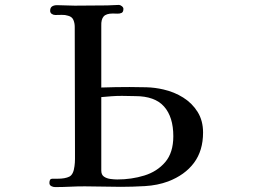

<svg xmlns="http://www.w3.org/2000/svg" viewBox="-20 -759 1040 781"><path d="M685 -205Q685 -283 647.5 -325.5Q610 -368 530 -368Q516 -368 503 -368.5Q490 -369 476 -369Q454 -369 433.5 -367.5Q413 -366 392 -364V-65Q392 -48 403 -40.5Q414 -33 429.5 -31Q445 -29 457 -29Q515 -29 567 -45Q619 -61 652 -99.5Q685 -138 685 -205ZM806 -220Q806 -146 769 -96.5Q732 -47 664 -21Q621 -5 569.5 -2Q518 1 472 1Q435 1 398.5 0Q362 -1 325 -1Q294 -1 264 0.5Q234 2 204 2Q196 2 188.5 -2Q181 -6 181 -15Q181 -32 192.5 -32Q204 -32 214 -32Q245 -32 262 -40.5Q279 -49 283 -83Q285 -97 285 -112Q285 -127 285 -141Q285 -269 284.5 -396Q284 -523 284 -650Q284 -665 278.5 -678Q273 -691 257 -695Q245 -699 231 -698.5Q217 -698 205 -698Q197 -698 190.5 -702.5Q184 -707 184 -715Q184 -728 192 -733Q200 -738 212 -738Q230 -738 247.5 -737Q265 -736 284 -736Q317 -736 349.5 -736.5Q382 -737 416 -737Q428 -737 439.5 -738Q451 -739 464 -739Q469 -739 475.5 -734Q482 -729 482 -723Q482 -710 474.5 -706.5Q467 -703 457 -703.5Q447 -704 439 -704Q412 -704 401.5 -692Q391 -680 392 -654V-403Q421 -404 449.5 -404.5Q478 -405 507 -405Q541 -405 576 -404Q611 -403 645 -395Q689 -385 725.5 -362Q762 -339 784 -303.5Q806 -268 806 -220Z"/></svg>

Font: Kaisei Opti Medium
Style: Regular
Weight: 500
Designer: Font-Kai, 金井和夫
Foundry: KAZUO KANAI
Version: Version 5.003